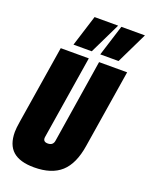

<svg xmlns="http://www.w3.org/2000/svg" viewBox="-172 -1027 875 1125"><g transform="rotate(20 265.5 -464.5)"><path d="M184 10Q95 10 51.5 -28.5Q8 -67 8 -147Q8 -170 15 -213L93 -700H268L185 -182Q179 -149 212 -149Q246 -149 250 -182L332 -700H507L429 -213Q411 -97 352 -43.5Q293 10 184 10ZM323 -745 384 -939H531L437 -745ZM156 -745 217 -939H364L270 -745Z"/></g></svg>

Font: Georama Condensed Black
Style: Italic
Weight: 900
Width: 3
Italic angle: -9°
Designer: Jean-Baptiste Levee
Foundry: Production Type
Version: Version 1.000